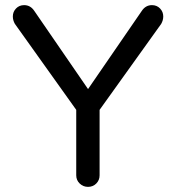

<svg xmlns="http://www.w3.org/2000/svg" viewBox="-20 -723 685 748"><path d="M532 -680Q547 -703 572 -703Q591 -703 603.5 -690Q616 -677 616 -659Q616 -644 608 -630L368 -295V-40Q368 -21 355 -8Q342 5 323 5Q304 5 290.5 -8Q277 -21 277 -40V-295L38 -630Q30 -644 30 -659Q30 -677 42.5 -690Q55 -703 74 -703Q99 -703 114 -680L323 -376Z"/></svg>

Font: VarelaRound
Style: Regular
Weight: 400
Designer: Joe Prince, Avraham Cornfeld
Foundry: Joe Prince, Avraham Cornfeld
Version: Version 2.000;PS 002.000;hotconv 1.0.88;makeotf.lib2.5.64775